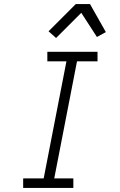

<svg xmlns="http://www.w3.org/2000/svg" viewBox="-20 -925 590 945"><path d="M341 0H94V-47H195L307 -623H213V-670H460V-623H359L247 -47H341ZM256 -738 219 -771 353 -905H423L501 -767L457 -743L380 -862Z"/></svg>

Font: Lode Dark
Style: Italic
Weight: 400
Italic angle: -11°
Monospace: yes
Designer: Belleve Invis
Foundry: Belleve Invis
Version: Version 29.2.0; ttfautohint (v1.8.3)